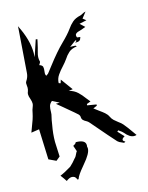

<svg xmlns="http://www.w3.org/2000/svg" viewBox="-164 -966 964 1253"><g transform="rotate(-15 318.5 -339.5)"><path d="M555.7 40.5Q549.3 37.1 542 34.2Q525.4 28.3 515.1 18.6Q465.3 -36.6 417.5 -92.8L371.6 -146Q364.7 -154.3 354.5 -159.7Q341.8 -166 333.7 -174.3Q325.7 -182.6 325.7 -197.8Q325.2 -206.1 317.4 -214.4Q307.6 -224.1 295.4 -233.9Q260.3 -264.6 222.2 -295.4L191.4 -320.8Q200.2 -320.8 217.8 -321.8L171.4 -345.7Q154.3 -331.5 150.6 -315.7Q147 -299.8 147 -283.7V-279.8Q147 -261.7 141.6 -243.2Q137.7 -229.5 132.8 -195.3Q121.6 -136.2 121.6 -82Q121.6 -71.3 126 17.6L99.1 39.6L50.3 16.6Q45.9 -106 42.5 -188.5Q31.2 -186.5 16.6 -184.6L-11.7 -180.2L-1.5 -207.5Q22 -265.6 28.8 -300.3Q32.2 -322.3 41 -342.8Q45.4 -353 45.4 -362.8Q45.4 -376.5 38.6 -396Q31.7 -413.6 31.7 -427.7Q31.7 -437 36.1 -446.3Q40.5 -458.5 40.5 -470.7Q40.5 -477.1 39.6 -482.9Q38.6 -491.7 38.6 -499Q38.6 -506.3 42.5 -512.2Q59.6 -537.6 61 -564.5L70.3 -689.9Q77.6 -783.2 82 -848.1Q82.5 -861.3 83.5 -874Q137.7 -767.6 137.7 -678.7Q137.7 -664.6 136.7 -650.4L173.3 -761.2Q178.7 -759.8 184.1 -759.3L180.7 -742.2Q176.8 -723.1 171.9 -704.1L168 -689.9Q158.7 -660.2 158.7 -639.6Q158.7 -627.4 162.1 -615.2L162.6 -613.3Q162.6 -611.3 161.1 -608.4Q159.7 -605.5 157 -601.3Q154.3 -597.2 151.9 -592.8Q171.4 -586.4 174.3 -575.2Q175.8 -568.8 175.8 -561.5Q175.8 -555.7 174.8 -549.3Q173.3 -540 173.3 -531.2Q173.3 -522 178.2 -513.7Q181.6 -516.6 185.1 -518.6Q191.4 -522 194.8 -526.4L226.6 -567.4Q288.1 -647.9 336.4 -694.8Q381.3 -738.3 404.3 -770.5Q419.9 -793.5 440.4 -811.3Q460.9 -829.1 493.7 -835.9Q501.5 -837.9 509.8 -842.8Q519.5 -849.1 534.2 -852.5Q525.9 -842.3 516.1 -829.1L503.4 -813L524.9 -795.9Q509.8 -792 475.6 -785.2Q499 -763.7 506.8 -755.9L491.2 -750Q477.1 -744.1 463.9 -740.7Q433.6 -734.4 433.6 -717.3Q433.6 -711.4 437 -703.6L458.5 -700.7L455.6 -692.9Q451.2 -673.3 424.8 -673.3L416.5 -673.8Q420.9 -676.8 424.8 -680.2L427.7 -682.6V-683.1Q424.8 -685.5 422.4 -688.5L377.4 -655.3H388.7Q397.5 -654.8 403.3 -654.8Q409.2 -654.8 413.6 -654.3L420.4 -647.5Q384.3 -643.1 364.5 -625.2Q344.7 -607.4 331.1 -585.4Q316.9 -565.4 299.3 -546.4Q278.3 -524.4 261.5 -500Q244.6 -475.6 244.1 -446.3Q252.9 -443.8 256.3 -442.4Q257.3 -446.3 259 -451.2Q260.7 -456.1 263.2 -465.3L322.3 -384.3Q299.8 -381.8 294.4 -380.9Q329.1 -371.6 351.3 -350.8Q373.5 -330.1 391.1 -305.2Q401.9 -291 413.6 -277.3L386.7 -267.1Q385.7 -262.7 385.7 -258.3L446.8 -248Q446.3 -246.1 446.3 -239.7L419.9 -228.5Q435.5 -215.8 452.1 -204.1Q470.7 -191.4 486.1 -178.2Q501.5 -165 508.8 -149.2Q516.1 -133.3 527.8 -122.3Q539.6 -111.3 552.2 -102.1Q568.4 -90.8 581.5 -77.1Q606.9 -46.9 628.4 -15.1Q637.7 -1.5 647.5 11.7Q639.6 14.6 631.3 14.6Q601.6 14.6 570.3 -23.9Q561.5 -33.7 549.8 -41Q544.4 -44.4 539.6 -48.3Q535.6 -44.4 531.7 -41.5Q558.1 -12.2 569.8 -0.5L568.8 0.5Q551.3 10.3 551.3 19Q551.3 20 552 23.4Q552.7 26.9 565.9 35.2ZM202.1 195.3Q192.4 176.3 185.5 172.4Q176.8 167.5 168 167.5Q150.9 167.5 129.9 184.1Q117.2 164.1 99.1 140.1Q131.8 127 175.3 100.1Q198.2 79.6 216.8 55.7Q227.1 47.4 238.8 20L243.7 13.2Q238.3 -4.9 230 -26.4Q250.5 -36.6 251.5 -45.4Q316.9 -45.4 316.9 -7.8Q316.9 -2.9 315.9 2.9Q317.9 8.3 317.9 14.6Q317.9 47.4 266.1 107.4L255.4 120.6Q215.8 167 208 190.9Q206.5 192.4 205.3 193.1Q204.1 193.8 202.1 195.3Z"/></g></svg>

Font: Unutterable
Style: Regular
Weight: 400
Designer: GGBotNet
Foundry: f0n7.com
Version: 1.00